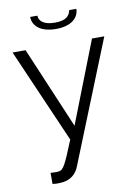

<svg xmlns="http://www.w3.org/2000/svg" viewBox="-99 -758 740 1045"><g transform="rotate(-10 271.0 -235.5)"><path d="M271 -606C356 -606 398 -646 398 -695H359C352 -664 334 -641 271 -641C207 -641 183 -667 183 -695H143C143 -646 185 -606 271 -606ZM105 160V221C122 224 134 224 146 223C204 222 237 190 252 151L522 -521H454L278 -70L87 -521H15L242 0C188 133 176 157 151 160C143 162 123 161 105 160Z"/></g></svg>

Font: FIGSv2-sans-serif
Style: Regular
Weight: 400
Designer: Matt McInerney, Pablo Impallari, Rodrigo Fuenzalida,Mirko Velimirovic
Foundry: Matt McInerney, Pablo Impallari, Rodrigo Fuenzalida
Version: Version 4.021;hotconv 1.0.109;makeotfexe 2.5.65596